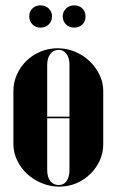

<svg xmlns="http://www.w3.org/2000/svg" viewBox="-20 -686 435 716"><path d="M195 -506Q229 -506 260 -493Q291 -480 314 -458Q337 -436 351 -407.5Q365 -379 365 -347V-149Q365 -116 352 -87.5Q339 -59 316.5 -37Q294 -15 264.5 -2.5Q235 10 201 10Q167 10 135.5 -3Q104 -16 81 -37.5Q58 -59 44 -88Q30 -117 30 -149V-347Q30 -379 43 -408Q56 -437 78.5 -459Q101 -481 131 -493.5Q161 -506 195 -506ZM199 -500Q179 -500 167.5 -484.5Q156 -469 156 -444V-251H239V-444Q239 -470 228 -485Q217 -500 199 -500ZM156 -245V-52Q156 -26 167.5 -11Q179 4 199 4Q218 4 228.5 -11Q239 -26 239 -52V-245ZM89 -625Q89 -643 101 -654.5Q113 -666 131 -666Q150 -666 162 -654Q174 -642 174 -625Q174 -607 162 -595Q150 -583 131 -583Q113 -583 101 -595Q89 -607 89 -625ZM214 -625Q214 -642 226 -654Q238 -666 257 -666Q275 -666 287 -654.5Q299 -643 299 -625Q299 -606 287 -594.5Q275 -583 257 -583Q238 -583 226 -595Q214 -607 214 -625Z"/></svg>

Font: Moniqa Black Display
Style: Regular
Weight: 900
Designer: Rajesh Rajput
Foundry: Rajesh Rajput
Version: Version 1.000